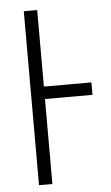

<svg xmlns="http://www.w3.org/2000/svg" viewBox="-52 -750 453 785"><g transform="rotate(-5 174.5 -357.0)"><path d="M326 -349V-400H131V-714H76V0H131V-349Z"/></g></svg>

Font: Noto Sans UI Condensed Light
Style: Regular
Weight: 300
Width: 3
Designer: Monotype Design Team
Foundry: Monotype Imaging Inc.
Version: Version 1.901